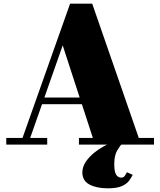

<svg xmlns="http://www.w3.org/2000/svg" viewBox="-20 -784 869 1041"><path d="M699.5 164Q692.5 178 680.5 195Q668.5 212 641.8 224.5Q615 237 564.5 237Q504 237 465.2 216.5Q426.5 196 426.5 151Q426.5 121 445.2 93Q464 65 494.5 41.2Q525 17.5 560.8 0Q596.5 -17.5 630.5 -27L639.5 -1Q632 4 615.8 31.2Q599.5 58.5 599.5 106Q599.5 146.5 609.5 162.8Q619.5 179 637.5 179Q649.5 179 655.8 170.5Q662 162 668.5 150ZM14 -36H102L360 -764H480L732.5 -36H815V0H408V-36H483.5L424 -219H208L143.5 -36H236V0H14ZM320 -538 220.5 -255H412Z"/></svg>

Font: Bodoni* 06pt Fatface
Style: Regular
Weight: 900
Version: Version 2.3